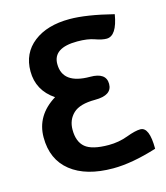

<svg xmlns="http://www.w3.org/2000/svg" viewBox="-103 -740 716 830"><g transform="rotate(-15 255.0 -325.0)"><path d="M301.8 11.2Q180.7 11.2 112.8 -42.7Q44.9 -96.7 44.9 -195.3Q44.9 -293.9 137.7 -351.1Q64 -400.9 64 -486.3Q64 -567.4 124.3 -614.3Q184.6 -661.1 285.2 -661.1Q359.9 -661.1 480 -630.9Q464.4 -537.6 418.9 -537.6Q398.4 -537.6 368.7 -548.3Q338.9 -559.1 292.5 -559.1Q184.1 -559.1 184.1 -486.8Q184.1 -397 307.1 -397Q378.4 -397 378.4 -346.2Q378.4 -295.4 301.8 -295.4Q233.4 -295.4 203.9 -267.6Q174.3 -239.7 174.3 -195.3Q174.3 -141.6 204.3 -116.5Q234.4 -91.3 309.1 -91.3Q354 -91.3 394.5 -106.4Q435.1 -121.6 457.5 -121.6Q498 -121.6 498 -23.9Q386.2 11.2 301.8 11.2Z"/></g></svg>

Font: ALMAS
Style: Bold
Weight: 700
Designer: ALMAS Font/ by Husham Jawad Kadhim, derived from the Bainsely font by/ Paul James MIller
Foundry: High-Logic / Made with FontCreator
Version: Version 1.411;September 19, 2021;FontCreator 14.0.0.2814 32-